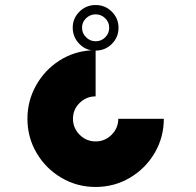

<svg xmlns="http://www.w3.org/2000/svg" viewBox="-20 -728 780 763"><path d="M631 -256Q631 -182 594.5 -120Q558 -58 496 -21.5Q434 15 360 15Q286 15 224 -21.5Q162 -58 125.5 -120Q89 -182 89 -256Q89 -327 123 -388Q157 -449 215 -486.5Q273 -524 343 -528Q311 -534 290 -559.5Q269 -585 269 -618Q269 -655 295.5 -681.5Q322 -708 360 -708Q398 -708 424.5 -681.5Q451 -655 451 -618Q451 -580 424.5 -553.5Q398 -527 360 -527V-345Q323 -345 296.5 -319Q270 -293 270 -256Q270 -219 296.5 -192.5Q323 -166 360 -166Q397 -166 423.5 -192.5Q450 -219 450 -256ZM360 -564Q383 -564 398.5 -580Q414 -596 414 -618Q414 -640 398 -655.5Q382 -671 360 -671Q338 -671 322 -655.5Q306 -640 306 -618Q306 -596 322 -580Q338 -564 360 -564Z"/></svg>

Font: Major Mono Display
Style: Regular
Weight: 400
Designer: Emre Parlak
Foundry: Emre Parlak
Version: Version 2.000; ttfautohint (v1.8) -l 8 -r 50 -G 200 -x 14 -D